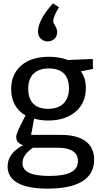

<svg xmlns="http://www.w3.org/2000/svg" viewBox="-20 -876 604 1136"><path d="M338 -78Q436 -78 486.5 -40.5Q537 -3 537 69Q537 153 467.5 196.5Q398 240 262 240Q144 240 84.5 206.5Q25 173 25 109Q25 31 117 -17Q76 -30 76 -65Q76 -79 85.5 -101Q95 -123 131 -193Q90 -216 68 -256Q46 -296 46 -348Q46 -437 105.5 -488.5Q165 -540 270 -540Q333 -540 382 -521L529 -527L530 -468L458 -454Q488 -415 488 -356Q488 -267 427 -215Q366 -163 265 -163Q221 -163 182 -174L164 -78ZM147 -351Q147 -293 177 -262.5Q207 -232 264 -232Q323 -232 355.5 -263.5Q388 -295 388 -354Q388 -412 357.5 -441.5Q327 -471 269 -471Q210 -471 178.5 -440Q147 -409 147 -351ZM441 77Q441 38 411 18Q381 -2 322 -2H175Q113 40 113 89Q113 127 151.5 146Q190 165 271 165Q358 165 399.5 143.5Q441 122 441 77ZM329 -833Q295 -778 295 -751Q295 -744 298 -738Q301 -732 305 -726Q311 -715 314.5 -707Q318 -699 318 -686Q318 -660 301.5 -645.5Q285 -631 262 -631Q239 -631 222 -646.5Q205 -662 205 -690Q205 -757 293 -856Z"/></svg>

Font: Bitter Pro Medium
Style: Regular
Weight: 500
Designer: Sol Matas, and Bitter project Authors
Foundry: Sol Matas
Version: Version 1.010